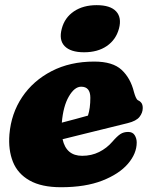

<svg xmlns="http://www.w3.org/2000/svg" viewBox="-20 -730 602 764"><path d="M524 -163Q524 -119 489 -78.2Q454 -37.5 386.8 -11.2Q319.5 15 223 15Q145 15 97.8 -11.8Q50.5 -38.5 31.5 -86Q12.5 -133.5 17.5 -195.5Q24.5 -278.5 68.2 -343.8Q112 -409 185.5 -447Q259 -485 355 -485Q428.5 -485 464 -452Q499.5 -419 513 -364Q516 -353 520 -343.5Q524 -334 529 -331Q537.5 -327.5 542.8 -320.2Q548 -313 548 -300Q548 -281.5 535.2 -265Q522.5 -248.5 488 -240Q455.5 -232 411 -221Q366.5 -210 318.5 -198.2Q270.5 -186.5 229 -176Q243.5 -110 307 -110Q344 -110 374.5 -125.2Q405 -140.5 427 -166Q446 -188 459 -196.5Q472 -205 490 -205Q508 -205 516 -192Q524 -179 524 -163ZM303 -385Q276.5 -385 254 -346.2Q231.5 -307.5 226 -242Q253.5 -249 281 -256.5Q308.5 -264 330 -270Q339.5 -299 339.5 -341Q339.5 -385 303 -385ZM314.5 -522Q261 -522 237.2 -546.5Q213.5 -571 226 -616.5Q237.5 -660 274.2 -684.8Q311 -709.5 364.5 -709.5Q419 -709.5 442 -684.8Q465 -660 453.5 -616.5Q441.5 -572 405.2 -547Q369 -522 314.5 -522Z"/></svg>

Font: Fraunces 9pt S100 Black
Style: Italic
Weight: 900
Italic angle: -16°
Version: Version 1.000; ttfautohint (v1.8.3)